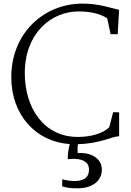

<svg xmlns="http://www.w3.org/2000/svg" viewBox="-20 -785 728 1063"><path d="M42.5 -356.9C42.5 -149.4 177.7 0 366.2 12.7C358.4 42 355 68.8 355 96.7C359.9 95.7 376 94.2 385.3 94.2C436.5 94.2 472.7 111.3 472.7 153.8C472.7 210.4 425.3 217.3 389.2 217.3C374.5 217.3 342.8 212.9 324.7 207.5C324.7 218.3 324.2 235.8 324.2 247.1C349.1 253.4 369.6 259.3 420.4 257.3C487.3 254.9 543.9 219.7 543.9 154.3C543.9 103.5 501.5 58.1 410.2 62C408.7 46.9 409.2 28.3 411.1 13.2C537.1 9.8 595.2 -28.8 639.6 -30.8V-163.1C629.9 -163.1 616.2 -163.6 606.4 -163.6L585 -81.1C556.2 -50.8 493.2 -27.3 414.1 -26.9C221.2 -24.9 117.2 -189.9 117.2 -379.9C117.2 -599.1 261.7 -721.7 414.6 -721.7C482.4 -721.7 533.7 -709 573.7 -683.6L592.3 -595.7H631.8L639.2 -730.5C596.7 -739.7 530.3 -765.1 436 -765.1C227.5 -765.1 42 -605.5 42.5 -356.9Z"/></svg>

Font: Merriweather
Style: Light
Weight: 250
Designer: Eben Sorkin ( eben@eyebytes.com )
Foundry: Sorkin Type Co.
Version: Version 1.003